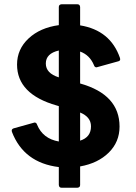

<svg xmlns="http://www.w3.org/2000/svg" viewBox="-20 -816 636 901"><path d="M343 65H269Q257 65 256 52V-32Q92 -52 36 -197L35 -203Q35 -211 45 -214L142 -241Q151 -241 154 -231Q181 -165 256 -152V-318L246 -321Q60 -374 60 -513Q60 -585 114 -635.5Q168 -686 256 -698V-783Q256 -795 269 -796H343Q355 -796 356 -783V-697Q498 -674 543 -544L544 -538Q544 -530 534 -528L433 -500Q424 -500 421 -510Q401 -558 356 -574V-424H357Q541 -372 541 -222Q541 -150 490.5 -100Q440 -50 356 -35V52Q356 64 343 65ZM256 -453V-579Q195 -565 195 -518Q195 -472 256 -453ZM356 -156Q407 -172 407 -223Q407 -267 356 -288Z"/></svg>

Font: YamahaIndonesia935. App
Style: Bold
Weight: 700
Designer: Dalton Maag Ltd
Foundry: Dalton Maag Ltd
Version: Version 1.002; January 01, 2024; Regular/Italic